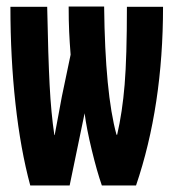

<svg xmlns="http://www.w3.org/2000/svg" viewBox="-20 -570 540 590"><path d="M194 0 240 -222Q246 -175 262 -109Q278 -43 293 0H398Q481 -244 481 -549H370Q370 -395 363 -310Q356 -225 340 -156H338Q303 -283 300 -550H191Q191 -506 192.5 -473Q194 -440 197 -402L170 -273Q165 -244 159 -213.5Q153 -183 148 -155H147Q137 -222 132.5 -308.5Q128 -395 125 -549H12Q12 -393 27.5 -252Q43 -111 73 0Z"/></svg>

Font: Noto Sans Mono UI Condensed ExtraBold
Style: Regular
Weight: 800
Width: 3
Designer: Monotype Design team
Foundry: Monotype Imaging Inc.
Version: 1.000